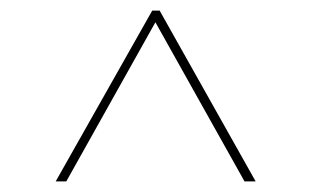

<svg xmlns="http://www.w3.org/2000/svg" viewBox="-20 -864 587 362"><path d="M281 -844 462 -522H441L273 -822L105 -522H85L267 -844Z"/></svg>

Font: Bitter Pro Thin
Style: Regular
Weight: 250
Designer: Sol Matas, and Bitter project Authors
Foundry: Sol Matas
Version: Version 1.010